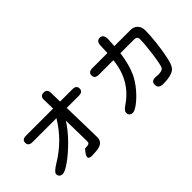

<svg xmlns="http://www.w3.org/2000/svg" viewBox="-37 -1398 2074 2074"><g transform="rotate(-45 1000.0 -361.5)"><path d="M101 -544Q101 -593 162 -593H576L573 -732Q572 -759 586 -773.5Q600 -788 627 -788Q678 -788 680 -730L683 -593H871Q932 -593 932 -544Q932 -494 871 -494H685L695 -54V-40Q695 1 676.5 23.5Q658 46 618.5 55.5Q579 65 511 65Q465 65 465 39Q465 11 516 -44Q552 -44 567.5 -49.5Q583 -55 585 -69L587 -86L581 -403Q523 -311 435 -222Q347 -133 266.5 -76Q186 -19 152 -19Q126 -19 112 -32Q98 -45 98 -69Q98 -98 183 -150Q401 -281 528 -494H162Q101 -494 101 -544Z M1473 -778Q1527 -778 1527 -701L1521 -602H1769Q1816 -602 1847 -571Q1878 -540 1878 -485Q1878 -413 1866.5 -309Q1855 -205 1836.5 -117Q1818 -29 1796 1Q1757 61 1604 61Q1534 61 1534 2Q1534 -24 1549 -37.5Q1564 -51 1593 -51L1638 -48Q1670 -48 1689 -54.5Q1708 -61 1716 -75Q1732 -106 1751 -246.5Q1770 -387 1770 -458Q1770 -481 1758.5 -491.5Q1747 -502 1722 -502H1513Q1493 -348 1443 -240Q1410 -171 1353 -103.5Q1296 -36 1239.5 6.5Q1183 49 1154 49Q1129 49 1115 35.5Q1101 22 1101 -3Q1101 -32 1153 -67Q1378 -218 1406 -502H1185Q1122 -502 1122 -552Q1122 -602 1185 -602H1415L1419 -704Q1419 -778 1473 -778Z"/></g></svg>

Font: 寒蝉全圆体 Bold
Style: Regular
Weight: 700
Designer: Warren2060
      Designed by Motoya company      

      [Varela Round]
      Joe Prince(Latin component); Avraham Cornf
Foundry: ChillType
Version: Version 3.200